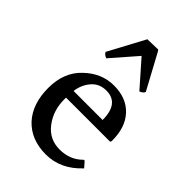

<svg xmlns="http://www.w3.org/2000/svg" viewBox="-214 -797 898 898"><g transform="rotate(45 235.5 -347.5)"><path d="M286 -707Q288 -707 292 -700L386 -526Q386 -522 380 -516Q374 -510 363 -506L253 -631L144 -506Q133 -510 127 -516Q121 -522 121 -526L217 -705Q265 -707 286 -707ZM336 -290Q336 -400 251 -400Q206 -400 178 -368Q150 -336 144 -290ZM431 -243H141V-230Q141 -158 182 -104Q223 -50 291 -50Q359 -50 403 -94Q406 -97 408 -97Q410 -97 413 -94L435 -69Q360 12 262 12Q164 12 106 -50Q50 -112 50 -216Q50 -320 114 -380Q178 -442 260 -442Q342 -442 389 -392Q436 -342 436 -254Q436 -243 431 -243Z"/></g></svg>

Font: Lusitana
Style: Regular
Weight: 400
Designer: Ana Paula Megda
Foundry: Ana Paula Megda
Version: Version 1.001; ttfautohint (v1.4.1)